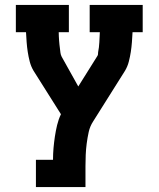

<svg xmlns="http://www.w3.org/2000/svg" viewBox="-20 -550 640 775"><path d="M125 205V95H194Q194 71 196 48Q198 25 201.5 1.5Q205 -22 210.5 -45Q216 -68 226 -89L115 -265Q105 -282 100 -301.5Q95 -321 92 -340.5Q89 -360 87.5 -380Q86 -400 85 -420H44V-530H258V-420H217Q217 -411 217.5 -403Q218 -395 218.5 -386.5Q219 -378 220 -370Q221 -362 222 -353.5Q223 -345 224 -337Q225 -329 229 -321L296 -201L373 -324Q375 -327 375.5 -330.5Q376 -334 376 -338Q376 -338 376 -338.5Q376 -339 376 -339Q380 -359 381 -379.5Q382 -400 383 -420H342V-530H556V-420H515Q514 -400 512.5 -380Q511 -360 508 -340.5Q505 -321 500 -301.5Q495 -282 485 -265L356 -60Q343 -40 338 -17Q333 6 330 29Q327 52 326 75Q325 98 325 121V205Z"/></svg>

Font: Iosevka Curly Slab XBdEx
Style: Regular
Weight: 800
Width: 7
Monospace: yes
Designer: Belleve Invis
Foundry: Belleve Invis
Version: Version 11.0.0; ttfautohint (v1.8.3)